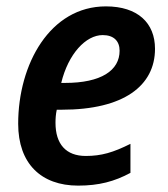

<svg xmlns="http://www.w3.org/2000/svg" viewBox="-20 -572 528 602"><path d="M225 10C290 10 339 -3 389 -30V-121C335 -94 298 -83 249 -83C187 -83 154 -120 154 -187C154 -201 155 -214 158 -228H174C368 -228 466 -303 466 -419C466 -500 412 -552 312 -552C137 -552 37 -371 37 -184C37 -59 109 10 225 10ZM184 -312H172C194 -403 249 -462 302 -462C337 -462 355 -443 355 -413C355 -351 297 -312 184 -312Z"/></svg>

Font: Noto Sans SemiCondensed SemiBold
Style: Italic
Weight: 600
Width: 4
Italic angle: -12°
Designer: Monotype Design Team
Foundry: Monotype Imaging Inc.
Version: Version 2.013